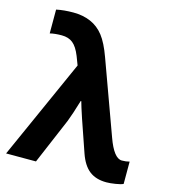

<svg xmlns="http://www.w3.org/2000/svg" viewBox="-114 -857 844 958"><g transform="rotate(15 307.5 -378.0)"><path d="M59.1 -634.8V-757.8Q97.7 -766.1 147 -766.1Q196.3 -766.1 236.1 -749Q275.9 -731.9 304 -696Q332 -660.2 356.9 -590.8L494.1 -213.9Q529.3 -115.2 570.8 -115.2Q592.3 -115.2 609.9 -120.1V-4.9Q598.6 1 570.8 5.4Q543 9.8 523.9 9.8Q470.2 9.8 436 -16.6Q401.9 -43 381.8 -101.1Q310.1 -305.2 298.8 -349.1H295.9Q273.4 -273.9 258.8 -236.8L158.2 0H3.9L234.9 -516.1L217.8 -561Q200.2 -605 177.7 -623Q155.3 -641.1 120.1 -641.1Q85 -641.1 59.1 -634.8Z"/></g></svg>

Font: NotoSans-Bold
Style: Bold
Weight: 700
Designer: Monotype Design team
Foundry: Monotype Imaging Inc.
Version: Version 1.04